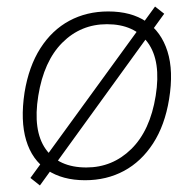

<svg xmlns="http://www.w3.org/2000/svg" viewBox="-20 -543 593 587"><path d="M240 8Q171 8 124.5 -23Q78 -54 60 -114Q42 -174 55 -260Q68 -340 103.5 -395.5Q139 -451 192 -479.5Q245 -508 311 -508Q381 -508 427 -477Q473 -446 492 -386Q511 -326 497 -240Q484 -160 448 -104.5Q412 -49 359 -20.5Q306 8 240 8ZM244 -31Q324 -31 381.5 -87.5Q439 -144 456 -250Q473 -356 432 -412.5Q391 -469 307 -469Q227 -469 170.5 -412.5Q114 -356 97 -250Q80 -144 119.5 -87.5Q159 -31 244 -31ZM102 24 73 1 454 -523 482 -501Z"/></svg>

Font: Mulish ExtraLight ExtraLight
Style: Italic
Weight: 250
Italic angle: -9°
Version: Version 3.603